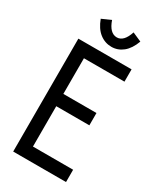

<svg xmlns="http://www.w3.org/2000/svg" viewBox="-198 -851 770 919"><g transform="rotate(30 187.5 -391.0)"><path d="M41 0V-624H335V-556H111V-359H294V-291H111V-68H333V0ZM255 -782 305 -760Q288 -714 260 -691.5Q232 -669 197 -669Q161 -669 132 -691.5Q103 -714 86 -760L136 -782Q157 -721 197 -721Q235 -721 255 -782Z"/></g></svg>

Font: Inconsolata Condensed Medium
Style: Regular
Weight: 500
Width: 3
Monospace: yes
Designer: Raph Levien, Cyreal, Brenton Simpson
Foundry: Raph Levien, Cyreal, Google
Version: Version 3.100; ttfautohint (v1.8.4.7-5d5b)